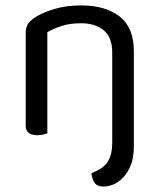

<svg xmlns="http://www.w3.org/2000/svg" viewBox="-20 -495 590 710"><path d="M318 146Q336 138 350.5 129.5Q365 121 374.5 108.5Q384 96 389.5 77.5Q395 59 395 30V-301Q395 -357 363.5 -383Q332 -409 279 -409Q239 -409 208 -399Q177 -389 155 -376V-2Q150 0 140 2.5Q130 5 118 5Q75 5 75 -31V-372Q75 -393 83.5 -406.5Q92 -420 113 -433Q139 -449 182 -462Q225 -475 279 -475Q370 -475 422.5 -434Q475 -393 475 -305V45Q475 89 463 117.5Q451 146 433.5 163.5Q416 181 397 188Q378 195 364 195Q339 195 329.5 180.5Q320 166 318 146Z"/></svg>

Font: Baloo Thambi 2
Style: Regular
Weight: 400
Designer: Aadarsh Rajan and Ek Type
Foundry: Ek Type
Version: Version 1.640;hotconv 1.0.111;makeotfexe 2.5.65597; ttfautoh